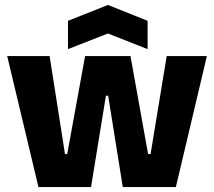

<svg xmlns="http://www.w3.org/2000/svg" viewBox="-20 -754 863 774"><path d="M135 0 9 -528H180L242 -133H251L323 -528H506L577 -133H587L652 -528H814L689 0H475L416 -368H407L347 0ZM254 -556V-670L415 -734L575 -670V-556L415 -619Z"/></svg>

Font: Bricolage Grotesque 72pt ExtraBold
Style: Regular
Weight: 800
Designer: Mathieu Triay
Foundry: Atelier Triay
Version: Version 1.001;gftools[0.9.33.dev8+g029e19f]